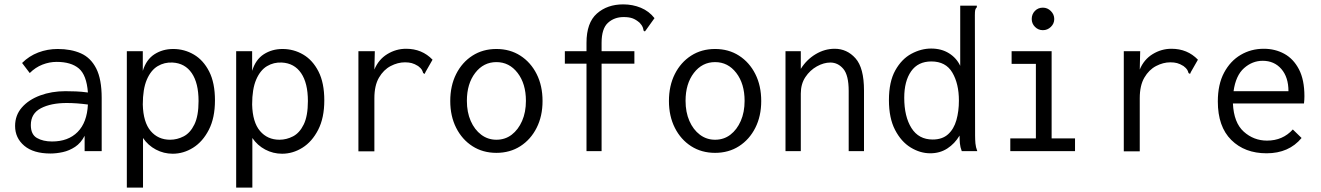

<svg xmlns="http://www.w3.org/2000/svg" viewBox="-20 -691 6040 878"><path d="M211 11Q133 11 91 -24.5Q49 -60 49 -115Q49 -164 80 -199.5Q111 -235 163.5 -254.5Q216 -274 279 -274Q302 -274 327.5 -273Q353 -272 382 -268Q376 -348 340.5 -378Q305 -408 239 -408Q206 -408 174 -395.5Q142 -383 116 -357L81 -403Q113 -435 155 -451Q197 -467 244 -467Q305 -467 350 -447Q395 -427 420 -378Q445 -329 445 -243V0H367V-70Q350 -37 323.5 -19.5Q297 -2 267.5 4.5Q238 11 211 11ZM121 -119Q121 -76 149 -60Q177 -44 218 -44Q292 -44 335 -87.5Q378 -131 382 -213Q330 -220 285 -220Q213 -220 167 -196Q121 -172 121 -119Z M560 167V-457H633V-367Q649 -419 686.5 -443Q724 -467 772 -467Q823 -467 866.5 -441.5Q910 -416 936.5 -364Q963 -312 963 -232Q963 -152 935 -97.5Q907 -43 863 -15.5Q819 12 770 12Q729 12 693 -7Q657 -26 634 -60V167ZM758 -52Q790 -52 820 -67.5Q850 -83 869 -122Q888 -161 888 -229Q888 -311 857 -356.5Q826 -402 769 -405Q732 -407 701 -388.5Q670 -370 651.5 -327Q633 -284 633 -213Q635 -132 669 -92Q703 -52 758 -52Z M1060 167V-457H1133V-367Q1149 -419 1186.5 -443Q1224 -467 1272 -467Q1323 -467 1366.5 -441.5Q1410 -416 1436.5 -364Q1463 -312 1463 -232Q1463 -152 1435 -97.5Q1407 -43 1363 -15.5Q1319 12 1270 12Q1229 12 1193 -7Q1157 -26 1134 -60V167ZM1258 -52Q1290 -52 1320 -67.5Q1350 -83 1369 -122Q1388 -161 1388 -229Q1388 -311 1357 -356.5Q1326 -402 1269 -405Q1232 -407 1201 -388.5Q1170 -370 1151.5 -327Q1133 -284 1133 -213Q1135 -132 1169 -92Q1203 -52 1258 -52Z M1619 -457H1694L1692 -373Q1711 -419 1751 -443.5Q1791 -468 1837 -468Q1910 -468 1958 -418L1926 -362L1922 -353L1915 -357Q1913 -365 1909 -372Q1905 -379 1892 -389Q1876 -399 1862.5 -402.5Q1849 -406 1832 -406Q1799 -406 1766.5 -389Q1734 -372 1713 -336Q1692 -300 1692 -242V1H1619Z M2250 8Q2188 8 2140.5 -22.5Q2093 -53 2066 -106.5Q2039 -160 2039 -229Q2039 -299 2066 -352.5Q2093 -406 2140.5 -436.5Q2188 -467 2250 -467Q2312 -467 2359.5 -436.5Q2407 -406 2434 -352.5Q2461 -299 2461 -229Q2461 -160 2434 -106.5Q2407 -53 2359.5 -22.5Q2312 8 2250 8ZM2250 -52Q2290 -52 2320 -75Q2350 -98 2367.5 -138Q2385 -178 2385 -230Q2385 -308 2347 -357.5Q2309 -407 2250 -407Q2191 -407 2153 -357.5Q2115 -308 2115 -230Q2115 -178 2132.5 -138Q2150 -98 2180.5 -75Q2211 -52 2250 -52Z M2662 -400H2563V-457H2662V-495Q2662 -587 2709.5 -629Q2757 -671 2830 -671Q2873 -671 2910.5 -655.5Q2948 -640 2973 -608L2935 -555L2929 -547L2923 -551Q2922 -559 2919 -567Q2916 -575 2905 -587Q2889 -601 2873 -607Q2857 -613 2832 -613Q2789 -613 2760 -586.5Q2731 -560 2731 -495V-457H2881V-400H2731V0H2662Z M3250 8Q3188 8 3140.5 -22.5Q3093 -53 3066 -106.5Q3039 -160 3039 -229Q3039 -299 3066 -352.5Q3093 -406 3140.5 -436.5Q3188 -467 3250 -467Q3312 -467 3359.5 -436.5Q3407 -406 3434 -352.5Q3461 -299 3461 -229Q3461 -160 3434 -106.5Q3407 -53 3359.5 -22.5Q3312 8 3250 8ZM3250 -52Q3290 -52 3320 -75Q3350 -98 3367.5 -138Q3385 -178 3385 -230Q3385 -308 3347 -357.5Q3309 -407 3250 -407Q3191 -407 3153 -357.5Q3115 -308 3115 -230Q3115 -178 3132.5 -138Q3150 -98 3180.5 -75Q3211 -52 3250 -52Z M3572 0V-457H3642V-376Q3668 -418 3709.5 -443Q3751 -468 3797 -468Q3853 -468 3892 -424.5Q3931 -381 3931 -277V0H3861V-275Q3861 -347 3836.5 -376Q3812 -405 3777 -405Q3747 -405 3715.5 -387.5Q3684 -370 3663 -338.5Q3642 -307 3642 -263V0Z M4234 10Q4188 10 4144.5 -16.5Q4101 -43 4073 -97Q4045 -151 4045 -233Q4045 -317 4074 -369Q4103 -421 4147.5 -445Q4192 -469 4238 -469Q4285 -469 4319.5 -447.5Q4354 -426 4371 -390V-665H4447V-658Q4441 -652 4439.5 -645Q4438 -638 4438 -621L4439 -71Q4439 -53 4440.5 -35.5Q4442 -18 4449 0H4378Q4371 -18 4369.5 -35.5Q4368 -53 4368 -71Q4346 -34 4312 -12Q4278 10 4234 10ZM4245 -53Q4289 -53 4315.5 -77Q4342 -101 4353.5 -141.5Q4365 -182 4365 -231Q4365 -308 4335 -359Q4305 -410 4239 -410Q4178 -410 4146.5 -365Q4115 -320 4115 -244Q4115 -158 4148 -105.5Q4181 -53 4245 -53Z M4600 0V-58H4717V-399H4606V-457H4789V-58H4896V0ZM4749 -553Q4728 -553 4713 -568Q4698 -583 4698 -604Q4698 -626 4712.5 -641Q4727 -656 4749 -656Q4770 -656 4785.5 -640.5Q4801 -625 4801 -604Q4801 -583 4785.5 -568Q4770 -553 4749 -553Z M5119 -457H5194L5192 -373Q5211 -419 5251 -443.5Q5291 -468 5337 -468Q5410 -468 5458 -418L5426 -362L5422 -353L5415 -357Q5413 -365 5409 -372Q5405 -379 5392 -389Q5376 -399 5362.5 -402.5Q5349 -406 5332 -406Q5299 -406 5266.5 -389Q5234 -372 5213 -336Q5192 -300 5192 -242V1H5119Z M5772 10Q5672 10 5610.5 -51Q5549 -112 5549 -227Q5549 -305 5577.5 -358.5Q5606 -412 5653.5 -440Q5701 -468 5759 -468Q5811 -468 5853 -445Q5895 -422 5920 -374Q5945 -326 5945 -251Q5945 -243 5944.5 -234.5Q5944 -226 5943 -218H5618Q5622 -130 5667.5 -89Q5713 -48 5774 -48Q5846 -48 5892 -99L5932 -60Q5874 10 5772 10ZM5621 -274H5872Q5872 -338 5839.5 -375.5Q5807 -413 5754 -413Q5707 -413 5669 -379.5Q5631 -346 5621 -274Z"/></svg>

Font: Inconsolata Nerd Font Mono
Style: Regular
Weight: 400
Monospace: yes
Designer: Raph Levien, Cyreal, Brenton Simpson
Foundry: Raph Levien, Cyreal, Google
Version: Version 3.000; ttfautohint (v1.8.3);Nerd Fonts 3.0.2